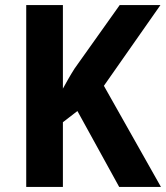

<svg xmlns="http://www.w3.org/2000/svg" viewBox="-20 -827 652 754"><path d="M612 -93H448L284 -391L227 -347V-93H83V-807H227V-479Q237 -497 248 -516.5Q259 -536 273 -558L450 -807H610L388 -490Z"/></svg>

Font: Noto Sans Telugu UI SemiCondensed
Style: Bold
Weight: 700
Width: 4
Designer: Jelle Bosma - Monotype Design Team
Foundry: Monotype Imaging Inc.
Version: Version 2.005; ttfautohint (v1.8.4.7-5d5b)